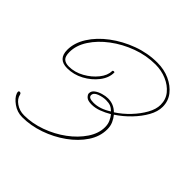

<svg xmlns="http://www.w3.org/2000/svg" viewBox="-154 -672 801 801"><g transform="rotate(45 246.5 -271.0)"><path d="M329 -551Q369 -551 402 -536Q435 -521 455 -495.5Q475 -470 475 -436Q475 -408 458 -377.5Q441 -347 413.5 -318.5Q386 -290 354 -269Q364 -257 371 -241.5Q378 -226 378 -206Q378 -164 352.5 -125.5Q327 -87 284.5 -56.5Q242 -26 191.5 -8.5Q141 9 91 9Q61 9 36.5 -8.5Q12 -26 5 -45Q0 -59 9 -59Q16 -59 18 -51Q22 -31 43 -16.5Q64 -2 91 -2Q139 -2 187.5 -19.5Q236 -37 276 -66.5Q316 -96 340.5 -132.5Q365 -169 365 -206Q365 -224 358.5 -238Q352 -252 344 -262Q322 -249 300.5 -241Q279 -233 258 -233Q235 -233 226 -242Q217 -251 217 -258Q217 -272 229 -281Q241 -290 258 -295Q275 -300 289 -300Q323 -300 347 -276Q378 -296 404 -323.5Q430 -351 446.5 -380.5Q463 -410 463 -436Q463 -468 444 -491Q425 -514 394.5 -527Q364 -540 329 -540Q275 -540 223.5 -521Q172 -502 130 -470.5Q88 -439 63 -400.5Q38 -362 38 -323Q38 -297 48.5 -287.5Q59 -278 79 -278Q113 -278 145.5 -296Q178 -314 199 -340.5Q220 -367 220 -392Q220 -395 222.5 -396Q225 -397 226 -397Q231 -397 231 -394Q231 -363 208.5 -334Q186 -305 151.5 -286.5Q117 -268 79 -268Q25 -268 25 -323Q25 -364 50.5 -404.5Q76 -445 120 -478Q164 -511 218 -531Q272 -551 329 -551ZM259 -244Q296 -244 336 -270Q326 -280 315.5 -284.5Q305 -289 288 -289Q270 -289 249.5 -281.5Q229 -274 229 -259Q229 -244 259 -244Z"/></g></svg>

Font: Kapakana Light
Style: Regular
Weight: 300
Designer: Kyosuke Nagai
Version: Version 1.000